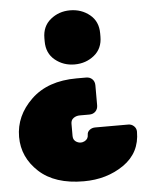

<svg xmlns="http://www.w3.org/2000/svg" viewBox="-52 -753 627 806"><g transform="rotate(-5 261.5 -350.0)"><path d="M391 -589Q391 -539 356 -510.5Q321 -482 273 -482Q226 -482 191 -510.5Q156 -539 156 -589V-603Q156 -653 191 -681.5Q226 -710 273 -710Q321 -710 356 -681.5Q391 -653 391 -603ZM14 -199Q14 -288 84 -355.5Q154 -423 276 -423H316Q332 -423 342 -413Q352 -403 352 -387V-303Q352 -287 342 -277Q332 -267 316 -267H276Q261 -267 249.5 -259Q238 -251 238 -235V-183Q238 -165 254 -157Q270 -149 286 -157Q302 -165 302 -183Q302 -195 312 -203Q322 -211 336 -211H475Q489 -211 499 -201.5Q509 -192 509 -178Q509 -89 437.5 -39.5Q366 10 269 10Q147 10 80.5 -51.5Q14 -113 14 -199Z"/></g></svg>

Font: LT Crewmate
Style: Regular
Weight: 400
Designer: Daniel Lyons
Foundry: LyonsType
Version: Version 1.001;FEAKit 1.0